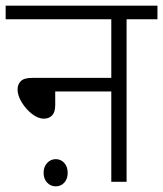

<svg xmlns="http://www.w3.org/2000/svg" viewBox="-20 -642 576 678"><path d="M0 -622H536V-574H427V0H373V-319H175V-271Q175 -246 164 -234.5Q153 -223 135 -223Q114 -223 92.5 -240Q71 -257 56.5 -281Q42 -305 42 -326Q42 -344 53.5 -355.5Q65 -367 94 -367H373V-574H0ZM134 -32Q134 -53 146.5 -66.5Q159 -80 177 -80Q195 -80 207 -66.5Q219 -53 219 -32Q219 -10 207 3Q195 16 177 16Q159 16 146.5 3Q134 -10 134 -32Z"/></svg>

Font: RS Noto Sans Light
Style: Regular
Weight: 300
Designer: Monotype Design Team
Foundry: Monotype Imaging Inc.
Version: Version 3.10